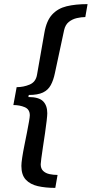

<svg xmlns="http://www.w3.org/2000/svg" viewBox="-20 -755 446 934"><path d="M249 159Q201 159 164 150.5Q127 142 105.5 119Q84 96 84 52Q84 38 88 11.5Q92 -15 98.5 -47Q105 -79 111 -109.5Q117 -140 121 -163Q125 -186 125 -194Q125 -223 100.5 -233.5Q76 -244 45 -244L61 -331Q94 -331 124 -343.5Q154 -356 160 -391L196 -596Q206 -654 233.5 -684Q261 -714 304 -724.5Q347 -735 406 -735L395 -672Q376 -672 354 -667Q332 -662 315 -648.5Q298 -635 292 -609L247 -399Q240 -365 227 -341Q214 -317 189 -305Q164 -293 120 -293L118 -283Q169 -283 189.5 -262.5Q210 -242 210 -204Q210 -194 207 -167.5Q204 -141 199 -107Q194 -73 189 -40.5Q184 -8 181 15.5Q178 39 178 44Q178 65 190 76.5Q202 88 221 92Q240 96 260 96Z"/></svg>

Font: Archivo SemiBold Medium
Style: Italic
Weight: 500
Italic angle: -10°
Version: Version 2.001